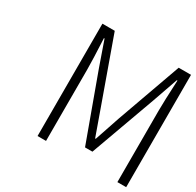

<svg xmlns="http://www.w3.org/2000/svg" viewBox="-157 -904 1101 1079"><g transform="rotate(30 393.5 -364.5)"><path d="M212 0V-729H292L442 -310L499 -150H503Q514 -181 533.5 -240Q553 -299 557 -310L707 -729H787V0H730V-462Q730 -521 737 -663H733L676 -500L523 -78H475L321 -500L264 -663H260Q267 -521 267 -462V0Z"/></g></svg>

Font: NotoSansHansLight
Style: Regular
Weight: 300
Designer: Ryoko NISHIZUKA  (kana & ideographs); Paul D. Hunt (Latin, Greek & Cyrillic); Wenlong ZHANG  (bopomofo); Sandoll Communi
Foundry: Adobe Systems Incorporated
Version: Version 1.00;December 8, 2021;FontCreator 13.0.0.2675 64-bit